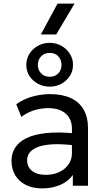

<svg xmlns="http://www.w3.org/2000/svg" viewBox="-20 -1034 582 1069"><path d="M215 15Q163 15 124.5 -4Q86 -23 65 -57.8Q44 -92.5 44 -140Q44 -179 64 -211.2Q84 -243.5 127 -264.8Q170 -286 238.5 -293.2Q307 -300.5 404 -290.5L406.5 -223Q331.5 -233 279 -230.8Q226.5 -228.5 194 -216.8Q161.5 -205 146.2 -185.8Q131 -166.5 131 -142.5Q131 -104 158.8 -82.2Q186.5 -60.5 235 -60.5Q276.5 -60.5 309.2 -75.8Q342 -91 361.2 -118.2Q380.5 -145.5 380.5 -181.5V-318.5Q380.5 -353 365.2 -378.5Q350 -404 320.5 -418Q291 -432 248 -432Q209.5 -432 171.5 -420.5Q133.5 -409 98.5 -383L70.5 -454Q116 -485 164.5 -497.5Q213 -510 257.5 -510Q325 -510 372.5 -488.8Q420 -467.5 445 -425Q470 -382.5 470 -319V0H385.5V-60Q360 -23.5 315 -4.2Q270 15 215 15ZM257 -551.5Q221 -551.5 191.2 -567.5Q161.5 -583.5 144 -611Q126.5 -638.5 126.5 -673Q126.5 -707 144 -734.8Q161.5 -762.5 191.2 -779Q221 -795.5 257 -795.5Q292.5 -795.5 321.8 -779Q351 -762.5 368.8 -734.8Q386.5 -707 386.5 -673Q386.5 -638.5 368.8 -611Q351 -583.5 321.8 -567.5Q292.5 -551.5 257 -551.5ZM257 -606.5Q287 -606.5 304.8 -625.8Q322.5 -645 322.5 -673Q322.5 -701 304.8 -720.2Q287 -739.5 257 -739.5Q227 -739.5 208.8 -720.2Q190.5 -701 190.5 -673Q190.5 -645 208.8 -625.8Q227 -606.5 257 -606.5ZM207.5 -842 300.5 -1014H395L293 -842Z"/></svg>

Font: Geologica Thin Roman Light
Style: Regular
Weight: 300
Version: Version 1.010;gftools[0.9.28]